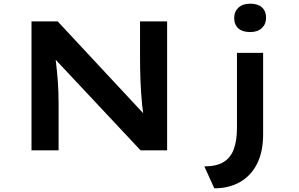

<svg xmlns="http://www.w3.org/2000/svg" viewBox="-20 -816 1623 1042"><path d="M151 0V-700H293L780 -177H760Q755 -212 751.5 -245Q748 -278 746 -310.5Q744 -343 742.5 -375.5Q741 -408 740.5 -441Q740 -474 740 -509V-700H887V0H743L248 -528L278 -527Q281 -501 284 -476Q287 -451 289.5 -425Q292 -399 294 -372Q296 -345 297 -315Q298 -285 298 -252V0ZM1143 206 1089 87Q1154 87 1192.5 64Q1231 41 1248.5 -5.5Q1266 -52 1266 -122V-529H1408V-88Q1408 8 1375 73Q1342 138 1282.5 172Q1223 206 1143 206ZM1338 -642Q1296 -642 1273.5 -662Q1251 -682 1251 -719Q1251 -753 1274 -774.5Q1297 -796 1338 -796Q1379 -796 1401.5 -776Q1424 -756 1424 -719Q1424 -685 1401 -663.5Q1378 -642 1338 -642Z"/></svg>

Font: Lexend Peta SemiBold
Style: Regular
Weight: 600
Designer: Bonnie Shaver-Troup, Thomas Jockin
Foundry: Lexend
Version: Version 1.007